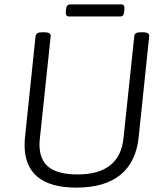

<svg xmlns="http://www.w3.org/2000/svg" viewBox="-20 -849 752 875"><path d="M328 6Q210 6 151 -43Q92 -92 92 -188Q92 -197 92.5 -206Q93 -215 94 -224L142 -684Q144 -694 151 -698Q158 -702 174 -702H182Q213 -702 211 -684L162 -221Q161 -214 160.5 -206Q160 -198 160 -190Q160 -120 202.5 -87Q245 -54 334 -54Q430 -54 482.5 -96Q535 -138 543 -221L592 -684Q593 -694 600 -698Q607 -702 623 -702H631Q662 -702 660 -684L612 -224Q600 -110 528.5 -52Q457 6 328 6ZM294 -774Q278 -774 280 -797L281 -806Q283 -829 300 -829H533Q549 -829 547 -806L546 -797Q545 -785 541 -779.5Q537 -774 528 -774Z"/></svg>

Font: Asap Light
Style: Italic
Weight: 300
Italic angle: -6°
Designer: Pablo Cosgaya
Foundry: Omnibus-Type
Version: Version 3.001